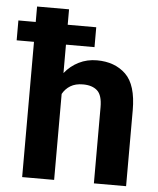

<svg xmlns="http://www.w3.org/2000/svg" viewBox="-63 -796 691 841"><g transform="rotate(5 282.5 -375.0)"><path d="M332 -682.1V-594.7H206.5V-469.7Q232.4 -502 268.6 -520Q304.7 -538.1 348.1 -538.1Q426.8 -538.1 474.9 -491.7Q522.9 -445.3 522.9 -334V0H381.3V-335Q381.3 -387.7 359.1 -407.7Q336.9 -427.7 296.4 -427.7Q263.2 -427.7 241.2 -414.3Q219.2 -400.9 206.5 -377.9V0H65.9V-594.7H-10.3V-682.1H65.9V-750H206.5V-682.1Z"/></g></svg>

Font: Vazirmatn UI FD
Style: Bold
Weight: 700
Designer: Saber Rastikerdar
Foundry: Saber Rastikerdar
Version: Version 33.003